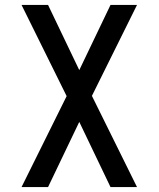

<svg xmlns="http://www.w3.org/2000/svg" viewBox="-20 -755 640 775"><path d="M67 0 249 -367 67 -735H174L300 -472L426 -735H533L351 -368L533 0H426L300 -263L174 0Z"/></svg>

Font: Iosevka Fixed Medium Extended
Style: Regular
Weight: 500
Width: 7
Monospace: yes
Designer: Belleve Invis
Foundry: Belleve Invis
Version: Version 24.1.1; ttfautohint (v1.8.4)